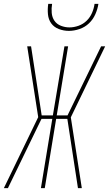

<svg xmlns="http://www.w3.org/2000/svg" viewBox="-28 -975 565 995"><path d="M-8 0 170 -368 113 -735H133L188 -377H246L306 -735H325L266 -377H322L496 -735H517L339 -367L396 0H376L321 -359H263L204 0H184L243 -359H187L13 0ZM329 -815Q302 -815 277 -824.5Q252 -834 237.5 -854Q223 -874 220.5 -901Q218 -928 222 -955H242Q238 -932 240 -908.5Q242 -885 254 -867.5Q266 -850 287.5 -841.5Q309 -833 332 -833Q355 -833 379 -841.5Q403 -850 421 -867.5Q439 -885 449 -908.5Q459 -932 462 -955H482Q478 -928 466 -901Q454 -874 433 -854Q412 -834 384 -824.5Q356 -815 329 -815Z"/></svg>

Font: Iosevka SS04 Thin
Style: Italic
Weight: 100
Italic angle: -9°
Monospace: yes
Designer: Belleve Invis
Foundry: Belleve Invis
Version: Version 19.0.0; ttfautohint (v1.8.4)